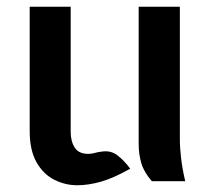

<svg xmlns="http://www.w3.org/2000/svg" viewBox="-20 -537 643 569"><path d="M209 12Q173 12 140.5 -4.5Q108 -21 88 -56.5Q68 -92 68 -149V-517H189.5V-146.5Q189.5 -118 201.5 -99.5Q213.5 -81 241.5 -81Q252 -81 261 -83.8Q270 -86.5 283.5 -88Q309.5 -91.5 329.2 -75.8Q349 -60 366 -37Q315 -8.5 278 1.8Q241 12 209 12ZM430 0Q406.5 -27 398.8 -53.5Q391 -80 391 -110V-517H513V-126Q513 -98.5 516.8 -67Q520.5 -35.5 529 0Z"/></svg>

Font: Expletus Sans SemiBold
Style: Regular
Weight: 600
Version: Version 7.500